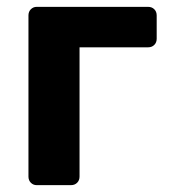

<svg xmlns="http://www.w3.org/2000/svg" viewBox="-20 -540 492 560"><path d="M87 0Q77 0 70 -7Q63 -14 63 -25V-495Q63 -506 70 -513Q77 -520 87 -520H412Q423 -520 430 -513Q437 -506 437 -495V-427Q437 -416 430 -409Q423 -402 412 -402H212V-25Q212 -14 205 -7Q198 0 187 0Z"/></svg>

Font: Rubik SemiBold
Style: Regular
Weight: 600
Designer: Hubert and Fischer
Foundry: Hubert and Fischer
Version: Version 2.300;gftools[0.9.30]